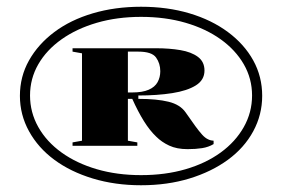

<svg xmlns="http://www.w3.org/2000/svg" viewBox="-20 -743 836 569"><path d="M398 -194Q321 -194 255 -214Q189 -234 141 -269.5Q93 -305 66 -354Q39 -403 39 -459Q39 -516 66 -564Q93 -612 141 -648Q189 -684 255 -703.5Q321 -723 398 -723Q476 -723 541.5 -703.5Q607 -684 655.5 -648Q704 -612 730.5 -564Q757 -516 757 -459Q757 -403 730.5 -354Q704 -305 655.5 -269.5Q607 -234 541.5 -214Q476 -194 398 -194ZM398 -224Q470 -224 530 -241.5Q590 -259 634 -291Q678 -323 702.5 -366.5Q727 -410 727 -460Q727 -510 702.5 -552.5Q678 -595 634 -626.5Q590 -658 530 -675.5Q470 -693 398 -693Q327 -693 267 -675.5Q207 -658 162.5 -626.5Q118 -595 93.5 -552.5Q69 -510 69 -460Q69 -410 93.5 -366.5Q118 -323 162.5 -291Q207 -259 267 -241.5Q327 -224 398 -224ZM536 -301Q504 -301 481.5 -311.5Q459 -322 443 -338Q424 -356 406.5 -384Q389 -412 372 -450H359V-326L387 -321V-311H195V-321L223 -326V-585L195 -590V-600H443Q482 -600 514.5 -594.5Q547 -589 566.5 -574.5Q586 -560 586 -534Q586 -506 560.5 -490Q535 -474 490.5 -467Q446 -460 390 -460V-450Q445 -450 479.5 -441.5Q514 -433 530 -410L559 -369Q570 -354 579 -344Q588 -334 597 -330Q601 -328 605.5 -327Q610 -326 613 -326V-316Q598 -307 579 -304Q560 -301 536 -301ZM372 -469Q402 -469 420.5 -477Q439 -485 447 -499.5Q455 -514 455 -532Q455 -555 442.5 -572.5Q430 -590 390 -590H359V-469Z"/></svg>

Font: Kalnia SemiExpanded
Style: Bold
Weight: 700
Width: 6
Designer: Frida Medrano
Foundry: Frida Medrano
Version: Version 1.105